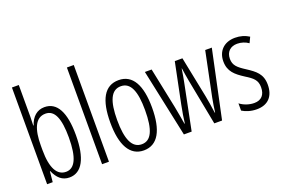

<svg xmlns="http://www.w3.org/2000/svg" viewBox="-101 -1084 2082 1418"><g transform="rotate(-20 940.5 -375.0)"><path d="M120 -760H66V0H110L118 -83H121C146 -24 183 10 240 10C337 10 390 -87 390 -269C390 -448 340 -542 241 -542C183 -542 141 -505 121 -442H118C119 -466 120 -491 120 -512ZM232 -494C304 -494 335 -418 335 -270C335 -111 298 -38 230 -38C161 -38 120 -104 120 -248V-285C120 -408 150 -494 232 -494Z M552 0V-760H498V0Z M988 -267C988 -443 934 -542 824 -542C712 -542 660 -445 660 -268C660 -91 715 10 824 10C935 10 988 -90 988 -267ZM714 -268C714 -416 747 -494 824 -494C902 -494 933 -413 933 -267C933 -112 899 -38 825 -38C749 -38 714 -117 714 -268Z M1380 0H1441L1554 -532H1502L1430 -182C1422 -141 1418 -111 1413 -73H1410C1403 -126 1395 -174 1388 -210L1323 -532H1263L1198 -214C1188 -164 1179 -110 1175 -73H1172C1164 -119 1156 -168 1147 -213L1081 -532H1028L1141 0H1202L1274 -358C1281 -391 1287 -429 1292 -463H1294C1298 -430 1305 -393 1311 -358Z M1849 -134C1849 -218 1803 -252 1739 -294C1678 -333 1651 -357 1651 -408C1651 -463 1686 -495 1739 -495C1770 -495 1802 -485 1827 -467L1848 -511C1817 -531 1780 -542 1739 -542C1650 -542 1599 -485 1599 -407C1599 -327 1645 -290 1710 -248C1768 -212 1796 -189 1796 -133C1796 -74 1766 -40 1710 -40C1668 -40 1626 -56 1598 -78V-21C1624 -5 1663 10 1712 10C1801 10 1849 -44 1849 -134Z"/></g></svg>

Font: Noto Sans Display Condensed Light
Style: Regular
Weight: 300
Width: 3
Designer: Monotype Design Team
Foundry: Monotype Imaging Inc.
Version: Version 1.900